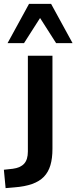

<svg xmlns="http://www.w3.org/2000/svg" viewBox="-74 -779 395 992"><path d="M-45 193 -54 98 -8 93Q31 88 50.5 67Q70 46 70 4V-491H197V-10Q197 39 186.5 74.5Q176 110 153 134Q130 158 92 171.5Q54 185 1 189ZM-35 -556 76 -759H190L301 -556H216L133 -686L50 -556Z"/></svg>

Font: Nunito Sans 11pt
Style: Bold
Weight: 700
Version: Version 3.101;gftools[0.9.27]